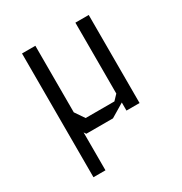

<svg xmlns="http://www.w3.org/2000/svg" viewBox="-173 -656 945 997"><g transform="rotate(-30 300.0 -157.0)"><path d="M420 -528V-103L391 -72.5H218.5L180 -129V-528H100V214H172V-13L181 0H340.5L421.5 -48.5V0H500V-528Z"/></g></svg>

Font: Kode
Style: Regular
Weight: 400
Monospace: yes
Designer: Isa Ozler
Foundry: Kadena LLC
Version: Version 1.000;gftools[0.9.28]